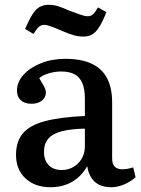

<svg xmlns="http://www.w3.org/2000/svg" viewBox="-20 -769 591 803"><path d="M191 14Q126 14 86.5 -23Q47 -60 47 -121Q47 -177 75.5 -211Q104 -245 167 -262Q230 -279 335 -284V-356Q335 -396 324.5 -421Q314 -446 292.5 -458Q271 -470 235 -470Q209 -470 183 -462Q157 -454 144 -442Q154 -426 160.5 -414.5Q167 -403 169.5 -395.5Q172 -388 172 -382Q172 -362 155.5 -348.5Q139 -335 112 -335Q83 -335 67 -349.5Q51 -364 51 -390Q51 -426 78 -456Q105 -486 151 -504.5Q197 -523 253 -523Q319 -523 362.5 -503Q406 -483 427.5 -442.5Q449 -402 449 -340V-106Q449 -83 460 -72Q471 -61 492 -61Q503 -61 513.5 -63Q524 -65 537 -69L547 -28Q528 -10 500 2Q472 14 446 14Q401 14 376 -9Q351 -32 345 -74Q328 -45 306 -26Q284 -7 255.5 3.5Q227 14 191 14ZM238 -58Q266 -58 287.5 -71Q309 -84 322 -106Q335 -128 335 -156V-231Q277 -230 238.5 -220Q200 -210 182 -189Q164 -168 164 -134Q164 -99 183.5 -78.5Q203 -58 238 -58ZM330 -616Q309 -616 289 -621.5Q269 -627 239 -640Q214 -651 200 -656Q186 -661 179 -663Q172 -665 166 -665Q153 -665 143.5 -657.5Q134 -650 120 -627L85 -648Q102 -688 116 -709.5Q130 -731 146 -740Q162 -749 184 -749Q203 -749 221.5 -743.5Q240 -738 271 -724Q304 -712 320 -706.5Q336 -701 346 -701Q359 -701 368 -708.5Q377 -716 390 -738L425 -718Q409 -678 395 -656Q381 -634 365.5 -625Q350 -616 330 -616Z"/></svg>

Font: Literata 18pt Medium
Style: Regular
Weight: 500
Designer: Latin by Veronika Burian and Jose Scaglione. Greek by Irene Vlachou. Cyrillic by Vera Evstafieva.
Foundry: TypeTogether
Version: Version 3.103;gftools[0.9.29]